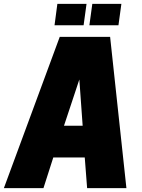

<svg xmlns="http://www.w3.org/2000/svg" viewBox="-60 -970 730 990"><path d="M248 -779.8H507.8L591.8 0H389.2L377 -158.2H214.8L164.1 0H-40ZM386.2 -950.2 371.1 -839.8H221.2L235.8 -950.2ZM565.9 -950.2 550.8 -839.8H400.9L416 -950.2ZM349.1 -560.1 270 -321.8H366.2Z"/></svg>

Font: Cooper Hewitt
Style: Heavy Italic
Weight: 714
Designer: Village Type and Design LLC
Foundry: Cooper Hewitt Smithsonian Design Museum
Version: 1.000